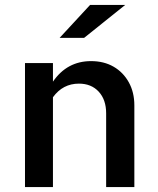

<svg xmlns="http://www.w3.org/2000/svg" viewBox="-20 -756 640 776"><path d="M81 0V-501H194V-426Q251 -509 348 -509Q400 -509 439 -486.5Q478 -464 500.5 -423.5Q523 -383 523 -330V0H409V-298Q409 -353 379 -385.5Q349 -418 299 -418Q234 -418 194 -363V0ZM221 -603 344 -736H486L320 -603Z"/></svg>

Font: Red Hat Mono Medium
Style: Regular
Weight: 500
Monospace: yes
Designer: Pentagram, MCKL
Foundry: Pentagram, MCKL
Version: Version 1.023; ttfautohint (v1.8.3)